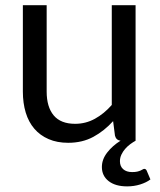

<svg xmlns="http://www.w3.org/2000/svg" viewBox="-20 -526 598 718"><path d="M542.5 145Q527.5 156.5 504.2 163.8Q481 171 455.5 171Q411.5 171 386.2 151.2Q361 131.5 361 98.5Q361 70 380.8 44.5Q400.5 19 431 0Q414.5 -1.5 410 -18.5L403 -73Q370 -36.5 329 -14.2Q288 8 235 8Q193.5 8 161.8 -5.8Q130 -19.5 108.5 -44.5Q87 -69.5 76.2 -105Q65.5 -140.5 65.5 -183.5V-506.5H154.5V-183.5Q154.5 -126 180.8 -94.5Q207 -63 261 -63Q300.5 -63 334.8 -81.8Q369 -100.5 398 -133.5V-506.5H487V0H487.5Q477.5 5.5 467 13.2Q456.5 21 448 30.8Q439.5 40.5 434 52.2Q428.5 64 428.5 77Q428.5 96 440.8 106.8Q453 117.5 474 117.5Q485.5 117.5 493 115.8Q500.5 114 505.5 111.8Q510.5 109.5 513.8 107.5Q517 105.5 519.5 105.5Q523 105.5 525.2 107.5Q527.5 109.5 528.5 112Z"/></svg>

Font: Lato-Regular
Style: Regular
Weight: 400
Designer: Lukasz Dziedzic with Adam Twardoch and Botio Nikoltchev
Foundry: tyPoland Lukasz Dziedzic
Version: Version 2.015; 2015-08-06; http://www.latofonts.com/